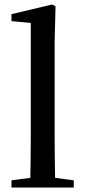

<svg xmlns="http://www.w3.org/2000/svg" viewBox="-20 -834 378 854"><path d="M225 -43C224 -105 223 -171 223 -232V-649L227 -806L212 -814L31 -771V-740L117 -732V-232C117 -171 116 -105 115 -43L31 -32V0H308V-32Z"/></svg>

Font: Source Han Serif CN SemiBold
Style: Regular
Weight: 600
Designer: Ryoko NISHIZUKA 西塚涼子 (kana & ideographs); Frank Grießhammer (Latin, Greek & Cyrillic); Wenlong ZHANG 张文龙 (bopomofo); San
Foundry: Adobe Systems Incorporated
Version: Version 1.000;PS 1;hotconv 16.6.53;makeotf.lib2.5.65590